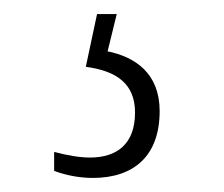

<svg xmlns="http://www.w3.org/2000/svg" viewBox="-20 -29 318 273"><path d="M112 224C170 224 207 193 207 129C207 75 172 52 133 44L146 -9H118L102 66C147 72 172 91 172 131C172 176 146 195 108 195C93 195 76 192 57 187V214C76 221 95 224 112 224Z"/></svg>

Font: Noto Serif Hebrew Condensed ExtraLight
Style: Regular
Weight: 200
Width: 3
Designer: Monotype Design Team
Foundry: Monotype Imaging Inc.
Version: Version 2.004